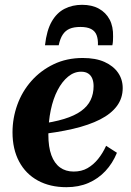

<svg xmlns="http://www.w3.org/2000/svg" viewBox="-20 -766 544 798"><path d="M321 -746Q281 -746 248.5 -729.5Q216 -713 195 -676.5Q174 -640 167 -578H224Q230 -606 241 -622.5Q252 -639 269.5 -646.5Q287 -654 314 -654Q342 -654 358.5 -645.5Q375 -637 381.5 -620Q388 -603 387 -578H447Q449 -587 449.5 -596Q450 -605 450 -614Q451 -656 435.5 -685Q420 -714 391 -730Q362 -746 321 -746ZM256 12Q188 12 137.5 -15.5Q87 -43 59.5 -94.5Q32 -146 32 -216Q32 -275 52 -330.5Q72 -386 110.5 -429.5Q149 -473 203 -499Q257 -525 324 -525Q378 -525 414.5 -508.5Q451 -492 470.5 -464Q490 -436 490 -400Q490 -358 466 -325.5Q442 -293 396 -269.5Q350 -246 283.5 -230.5Q217 -215 132 -206L139 -250Q202 -258 246 -271.5Q290 -285 317 -304.5Q344 -324 356.5 -350Q369 -376 369 -408Q369 -426 363.5 -439.5Q358 -453 346.5 -460.5Q335 -468 317 -468Q288 -468 263 -447.5Q238 -427 219.5 -391.5Q201 -356 191 -308.5Q181 -261 181 -206Q181 -155 193.5 -121Q206 -87 229.5 -70Q253 -53 286 -53Q319 -53 343.5 -67Q368 -81 387.5 -105Q407 -129 421 -160L466 -131Q448 -87 418 -55Q388 -23 347.5 -5.5Q307 12 256 12Z"/></svg>

Font: Roboto Serif 72pt SemiCondensed SemiBold
Style: Italic
Weight: 600
Width: 4
Italic angle: -10°
Designer: Greg Gazdowicz
Foundry: Commercial Type
Version: Version 1.008